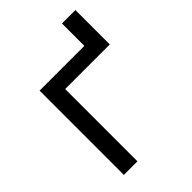

<svg xmlns="http://www.w3.org/2000/svg" viewBox="-198 -758 849 849"><g transform="rotate(-45 227.0 -333.5)"><path d="M67 0V-527H347V-667H431V-452H152V0Z"/></g></svg>

Font: Onest
Style: Regular
Weight: 400
Designer: Dmitri Voloshin, Andrey Kudryavtsev
Foundry: Dmitri Voloshin, Andrey Kudryavtsev
Version: Version 1.000;gftools[0.9.33]